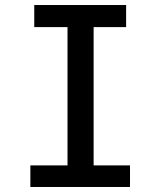

<svg xmlns="http://www.w3.org/2000/svg" viewBox="-20 -745 640 765"><path d="M101 -86H249V-637H116.5V-725H482.5V-637H353V-86H498V0H101Z"/></svg>

Font: JuliaMono Medium
Style: Regular
Weight: 500
Monospace: yes
Designer: cormullion
Foundry: corm
Version: Version 0.054; ttfautohint (v1.8.4)